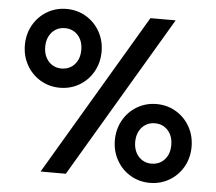

<svg xmlns="http://www.w3.org/2000/svg" viewBox="-52 -785 956 851"><g transform="rotate(5 426.0 -360.0)"><path d="M40 -552.7Q40 -601.6 62.5 -641.6Q85 -681.6 124 -704.8Q163.1 -728 210.4 -728Q258.3 -728 297.4 -704.8Q336.4 -681.6 358.9 -641.6Q381.3 -601.6 381.3 -552.7Q381.3 -503.9 358.9 -463.9Q336.4 -423.8 297.4 -400.6Q258.3 -377.4 210.4 -377.4Q163.1 -377.4 124 -400.6Q85 -423.8 62.5 -463.9Q40 -503.9 40 -552.7ZM291 -552.7Q291 -592.8 268.6 -617.7Q246.1 -642.6 210.4 -642.6Q187 -642.6 168.9 -631.1Q150.9 -619.6 140.6 -599.4Q130.4 -579.1 130.4 -552.7Q130.4 -526.4 140.6 -506.1Q150.9 -485.8 168.9 -474.4Q187 -462.9 210.4 -462.9Q246.6 -463.4 268.8 -488Q291 -512.7 291 -552.7ZM584 -719.7H696.3L270.5 0H158.2ZM474.1 -167.5Q474.1 -216.3 496.6 -256.3Q519 -296.4 558.1 -319.6Q597.2 -342.8 644.5 -342.8Q692.4 -342.8 731.4 -319.6Q770.5 -296.4 793 -256.3Q815.4 -216.3 815.4 -167.5Q815.4 -118.7 793 -78.6Q770.5 -38.6 731.4 -15.4Q692.4 7.8 644.5 7.8Q597.2 7.8 558.1 -15.4Q519 -38.6 496.6 -78.6Q474.1 -118.7 474.1 -167.5ZM725.1 -167.5Q725.1 -207.5 702.6 -232.4Q680.2 -257.3 644.5 -257.3Q621.1 -257.3 603 -245.8Q585 -234.4 574.7 -214.1Q564.5 -193.8 564.5 -167.5Q564.5 -141.1 574.7 -120.8Q585 -100.6 603 -89.1Q621.1 -77.6 644.5 -77.6Q680.7 -78.1 702.9 -102.8Q725.1 -127.4 725.1 -167.5Z"/></g></svg>

Font: Reddit Sans SemiBold
Style: Regular
Weight: 600
Designer: Stephen Hutchings
Foundry: Reddit
Version: Version 1.013